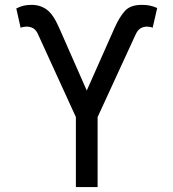

<svg xmlns="http://www.w3.org/2000/svg" viewBox="-20 -757 702 777"><path d="M287.1 0V-283.2L134.8 -616.2Q127 -634.8 115.5 -641.8Q104 -648.9 87.9 -649.4Q81.5 -648.9 74.5 -647.9Q67.4 -647 63.5 -644.5L45.9 -722.7Q63 -731.4 77.1 -734.4Q91.3 -737.3 108.4 -737.3Q143.1 -737.3 169.4 -718Q195.8 -698.7 219.7 -643.6L331.1 -390.6L443.4 -643.6Q463.4 -688.5 485.6 -712.9Q507.8 -737.3 553.7 -737.3Q570.8 -737.3 585.2 -734.6Q599.6 -731.9 616.2 -724.6L597.7 -644.5Q594.7 -647 588.1 -647.9Q581.5 -648.9 574.2 -649.4Q559.1 -648.9 547.9 -641.8Q536.6 -634.8 528.3 -616.2L375 -283.2V0Z"/></svg>

Font: Inter
Style: Regular
Weight: 400
Designer: Rasmus Andersson
Foundry: rsms
Version: Version 4.000;git-8c9346024